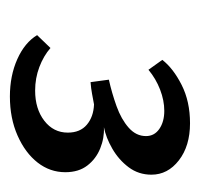

<svg xmlns="http://www.w3.org/2000/svg" viewBox="-28 -698 404 388"><g transform="rotate(90 174.0 -504.0)"><path d="M175 -322Q133 -322 99.5 -337Q66 -352 51 -377L77 -404Q93 -390 115.5 -381.5Q138 -373 163 -373Q200 -373 224 -391.5Q248 -410 248 -439Q248 -464 232 -477.5Q216 -491 191 -492Q180 -490 169.5 -488Q159 -486 146 -485L141 -522Q168 -528 194.5 -537.5Q221 -547 238 -562Q255 -577 255 -597Q255 -614 240.5 -624Q226 -634 204 -634Q183 -634 161 -625.5Q139 -617 121 -602L101 -630Q118 -652 151.5 -669Q185 -686 229 -686Q275 -686 304 -663.5Q333 -641 333 -608Q333 -582 318 -562Q303 -542 280.5 -529Q258 -516 237 -512Q259 -513 280 -504.5Q301 -496 314.5 -478.5Q328 -461 328 -434Q328 -403 308.5 -378Q289 -353 254 -337.5Q219 -322 175 -322Z"/></g></svg>

Font: Yrsa Medium
Style: Italic
Weight: 500
Italic angle: -7.10001°
Designer: Anna Giedrys (Yrsa+Rasa design), David Brezina (Yrsa art-direction, Rasa art-direction, design)
Foundry: Rosetta Type Foundry
Version: Version 2.004